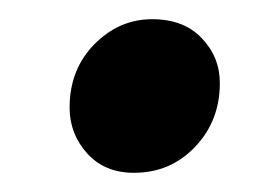

<svg xmlns="http://www.w3.org/2000/svg" viewBox="-20 -167 275 200"><path d="M119.5 13Q89 13 70.8 -7.2Q52.5 -27.5 52.5 -55Q52.5 -94.5 78.2 -120.8Q104 -147 138.5 -147Q171.5 -147 190.2 -127.2Q209 -107.5 209 -80.5Q209 -41 183.2 -14Q157.5 13 119.5 13Z"/></svg>

Font: Overpass
Style: Bold Italic
Weight: 700
Italic angle: -10°
Designer: Delve Withrington, Dave Bailey, Thomas Jockin
Foundry: Delve Fonts LLC
Version: Version 4.000; ttfautohint (v1.8.3)